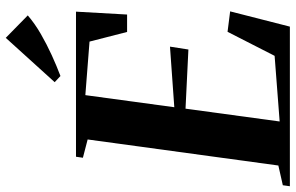

<svg xmlns="http://www.w3.org/2000/svg" viewBox="-217 -827 1027 667"><g transform="rotate(-90 296.5 -493.5)"><path d="M-17 0 -13.5 -24.5 55 -40 145.5 -702.5 82 -719 85.5 -743H589.5L579.5 -565.5H519L485.5 -696L299.5 -710.5L257.5 -401.5L468 -416.5L458 -352.5L252.5 -362.5L208 -35.5L436 -53L519.5 -216.5L590.5 -207.5L537.5 0ZM366 -797 344.5 -817 498.5 -987 576.5 -910.5Q548 -886 512 -865.2Q476 -844.5 438.2 -827.2Q400.5 -810 366 -797Z"/></g></svg>

Font: Merriweather 120pt
Style: Bold Italic
Weight: 700
Italic angle: -7.8°
Version: Version 2.101